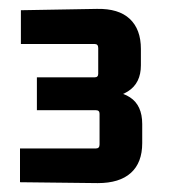

<svg xmlns="http://www.w3.org/2000/svg" viewBox="-20 -659 399 432"><path d="M300 -337Q300 -293 274.5 -270Q249 -247 200 -247L25 -249V-325H196Q204 -325 204 -334V-403Q204 -411 196 -411H63V-485H193Q201 -485 201 -493V-551Q201 -560 193 -560H27V-636L198 -639Q247 -640 272 -616.5Q297 -593 297 -549V-512Q297 -472 268 -453.5Q239 -435 182 -435L184 -458Q245 -458 272.5 -440Q300 -422 300 -380Z"/></svg>

Font: Gemunu Libre ExtraLight
Style: Bold
Weight: 700
Version: Version 1.100